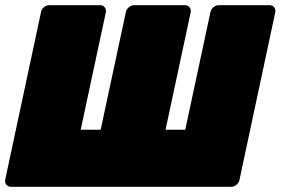

<svg xmlns="http://www.w3.org/2000/svg" viewBox="-23 -720 1082 740"><path d="M19 0Q8 0 1.5 -8Q-5 -16 -3 -27L135 -673Q137 -685 146.5 -692.5Q156 -700 167 -700H363Q374 -700 380.5 -692Q387 -684 385 -673L288 -220H365L462 -673Q464 -684 473.5 -692Q483 -700 494 -700H690Q701 -700 707.5 -692Q714 -684 712 -673L615 -220H691L788 -673Q790 -684 799.5 -692Q809 -700 820 -700H1016Q1027 -700 1033.5 -692Q1040 -684 1038 -673L900 -27Q898 -16 888.5 -8Q879 0 868 0Z"/></svg>

Font: Rubik Light Black
Style: Italic
Weight: 900
Italic angle: -12°
Version: Version 2.104